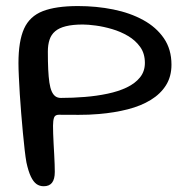

<svg xmlns="http://www.w3.org/2000/svg" viewBox="-20 -620 626 650"><path d="M128 10.5Q114 10.5 103.5 3Q93 -4.5 84.5 -22.2Q76 -40 69.5 -70Q66.5 -86.5 63.5 -112.8Q60.5 -139 57.5 -170.8Q54.5 -202.5 51.8 -236Q49 -269.5 47 -301.5Q45 -333.5 43.8 -360.8Q42.5 -388 42.5 -406Q42.5 -481 61.5 -523Q80.5 -565 124.8 -582.2Q169 -599.5 244 -599.5Q306.5 -599.5 363.5 -588Q420.5 -576.5 464.8 -552.2Q509 -528 534.8 -490.5Q560.5 -453 560.5 -401Q560.5 -361 542 -331.5Q523.5 -302 490.5 -281.8Q457.5 -261.5 412.8 -250Q368 -238.5 315 -234Q280.5 -231 246.5 -231.2Q212.5 -231.5 179 -231.5Q166.5 -231.5 163 -221.8Q159.5 -212 159.5 -194.5Q159.5 -183.5 160 -167.5Q160.5 -151.5 161.5 -133.2Q162.5 -115 163.5 -97Q164.5 -79 165 -63.8Q165.5 -48.5 165.5 -38Q165.5 -13.5 156.2 -1.5Q147 10.5 128 10.5ZM186 -288.5Q226.5 -288.5 267 -291.8Q307.5 -295 344.2 -302.8Q381 -310.5 409.2 -324Q437.5 -337.5 454 -358Q470.5 -378.5 470.5 -407Q470.5 -439 454.5 -461.2Q438.5 -483.5 413.5 -498.2Q388.5 -513 359.5 -521.5Q330.5 -530 304.2 -533.5Q278 -537 260.5 -537Q226 -537 203 -531.2Q180 -525.5 166.8 -514.2Q153.5 -503 147.8 -485.8Q142 -468.5 142 -445.5Q142 -411 143.2 -385Q144.5 -359 147.2 -340.5Q150 -322 155 -310.8Q160 -299.5 167.5 -294Q175 -288.5 186 -288.5Z"/></svg>

Font: Gluten Thin Light
Style: Regular
Weight: 300
Version: Version 1.300